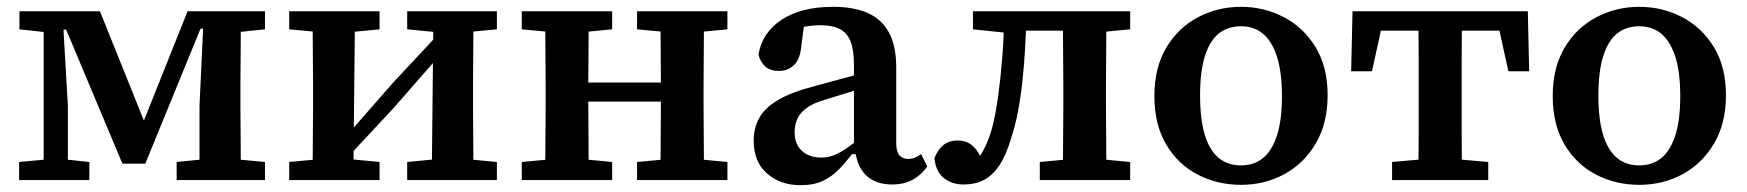

<svg xmlns="http://www.w3.org/2000/svg" viewBox="-20 -528 5122 563"><path d="M339 -48 174 -441H140V-495H273L405 -167H399L530 -495H602V-444H568L406 -48ZM565 0V-218L578 -495H687Q686 -465 686 -427.5Q686 -390 685.5 -351Q685 -312 685 -277V-218Q685 -184 685.5 -144.5Q686 -105 686 -67.5Q686 -30 687 0ZM36 0V-53L133 -62H157L242 -53V0ZM498 0V-53L598 -63H649L757 -53V0ZM37 -442V-495H144V-432H129ZM108 0V-495H163L179 -218V0ZM637 -432V-495H757V-442L660 -432Z M828 0V-53L935 -63H989L1093 -53V0ZM1174 0V-53L1277 -63H1331L1437 -53V0ZM896 0Q897 -30 897 -67.5Q897 -105 897.5 -144Q898 -183 898 -218V-277Q898 -312 897.5 -351Q897 -390 897 -427.5Q897 -465 896 -495H1021L1016 0ZM993 -60 971 -125H992L1133 -286L1274 -437L1293 -370H1273L1133 -210ZM1246 0 1251 -495H1369Q1368 -465 1368 -427.5Q1368 -390 1367.5 -351Q1367 -312 1367 -277V-218Q1367 -183 1367.5 -144Q1368 -105 1368 -67.5Q1368 -30 1369 0ZM828 -442V-495H1093V-442L989 -432H936ZM1174 -442V-495H1437V-442L1331 -432H1277Z M1578 0Q1579 -30 1579 -67.5Q1579 -105 1579.5 -144Q1580 -183 1580 -218V-277Q1580 -312 1579.5 -351Q1579 -390 1579 -427.5Q1579 -465 1578 -495H1707Q1706 -465 1706 -427.5Q1706 -390 1705.5 -351Q1705 -312 1705 -277V-238Q1705 -194 1705.5 -150.5Q1706 -107 1706 -68.5Q1706 -30 1707 0ZM1916 0Q1917 -31 1917 -69Q1917 -107 1917.5 -150.5Q1918 -194 1918 -238V-277Q1918 -312 1917.5 -351Q1917 -390 1917 -427.5Q1917 -465 1916 -495H2045Q2044 -465 2044 -427.5Q2044 -390 2043.5 -351Q2043 -312 2043 -277V-218Q2043 -183 2043.5 -144Q2044 -105 2044 -67.5Q2044 -30 2045 0ZM1510 0V-53L1618 -63H1670L1775 -53V0ZM1510 -442V-495H1775V-442L1670 -432H1618ZM1848 0V-53L1956 -63H2008L2113 -53V0ZM1848 -442V-495H2113V-442L2008 -432H1956ZM1667 -230V-286H1955V-230Z M2327 15Q2269 15 2229.5 -19Q2190 -53 2190 -116Q2190 -153 2206.5 -182.5Q2223 -212 2262 -235Q2301 -258 2367 -275Q2395 -283 2422 -290Q2449 -297 2476 -304.5Q2503 -312 2530 -318V-276Q2497 -266 2463.5 -255.5Q2430 -245 2397 -235Q2363 -225 2344 -210.5Q2325 -196 2317.5 -178.5Q2310 -161 2310 -140Q2310 -105 2331.5 -85.5Q2353 -66 2389 -66Q2409 -66 2427 -73.5Q2445 -81 2465 -95Q2485 -109 2512 -131L2518 -76H2478Q2459 -51 2439 -30.5Q2419 -10 2392.5 2.5Q2366 15 2327 15ZM2596 13Q2547 13 2519 -14.5Q2491 -42 2487 -94L2484 -96V-339Q2484 -383 2473.5 -408Q2463 -433 2441.5 -443.5Q2420 -454 2387 -454Q2363 -454 2340.5 -450Q2318 -446 2294 -437L2341 -480L2330 -396Q2327 -356 2309 -338Q2291 -320 2265 -320Q2238 -320 2223.5 -333.5Q2209 -347 2204 -368Q2215 -433 2272.5 -470.5Q2330 -508 2423 -508Q2483 -508 2524 -490Q2565 -472 2586.5 -433Q2608 -394 2608 -330V-108Q2608 -84 2617 -73Q2626 -62 2643 -62Q2654 -62 2663.5 -66Q2673 -70 2681 -76L2699 -40Q2683 -16 2657 -1.5Q2631 13 2596 13Z M2806 13Q2771 13 2747.5 -6Q2724 -25 2720 -64Q2729 -88 2745.5 -102Q2762 -116 2789 -116Q2812 -116 2829 -103Q2846 -90 2860 -59L2850 -57H2853L2847 -60Q2863 -84 2872.5 -105.5Q2882 -127 2890 -156Q2900 -196 2907 -247Q2914 -298 2919 -360Q2924 -422 2925 -495H2990Q2989 -440 2986 -388.5Q2983 -337 2978 -290Q2973 -243 2965 -201Q2957 -159 2945 -123Q2930 -72 2910 -42.5Q2890 -13 2864.5 0Q2839 13 2806 13ZM2833 -442V-495H2946V-432H2930ZM2952 -438V-495H3135V-438ZM3029 0V-53L3136 -63H3188L3294 -53V0ZM3096 0Q3097 -31 3097 -68Q3097 -105 3097.5 -144Q3098 -183 3098 -218V-277Q3098 -312 3097.5 -351Q3097 -390 3097 -427.5Q3097 -465 3096 -495H3225Q3224 -465 3224 -427.5Q3224 -390 3223.5 -351Q3223 -312 3223 -277V-218Q3223 -183 3223.5 -144Q3224 -105 3224 -68Q3224 -31 3225 0ZM3167 -432V-495H3294V-442L3188 -432Z M3619 14Q3550 14 3492 -16Q3434 -46 3399.5 -104.5Q3365 -163 3365 -246Q3365 -330 3400 -388.5Q3435 -447 3493 -477.5Q3551 -508 3619 -508Q3686 -508 3744 -478Q3802 -448 3837.5 -390Q3873 -332 3873 -249Q3873 -166 3838 -107Q3803 -48 3745.5 -17Q3688 14 3619 14ZM3619 -43Q3657 -43 3683.5 -64.5Q3710 -86 3724.5 -131Q3739 -176 3739 -246Q3739 -316 3724.5 -361.5Q3710 -407 3683.5 -429Q3657 -451 3619 -451Q3580 -451 3553.5 -429.5Q3527 -408 3513 -363Q3499 -318 3499 -248Q3499 -177 3513 -132Q3527 -87 3553.5 -65Q3580 -43 3619 -43Z M3942 -319 3946 -495H4460L4464 -319H4403L4367 -483L4419 -438H3987L4039 -483L4003 -319ZM4062 0V-53L4175 -63H4231L4344 -53V0ZM4139 0Q4139 -30 4139.5 -67.5Q4140 -105 4140 -144Q4140 -183 4140 -218V-277Q4140 -312 4140 -351Q4140 -390 4139.5 -427.5Q4139 -465 4139 -495H4267Q4267 -465 4266.5 -427.5Q4266 -390 4266 -351Q4266 -312 4266 -277V-218Q4266 -183 4266 -144Q4266 -105 4266.5 -67.5Q4267 -30 4267 0Z M4787 14Q4718 14 4660 -16Q4602 -46 4567.5 -104.5Q4533 -163 4533 -246Q4533 -330 4568 -388.5Q4603 -447 4661 -477.5Q4719 -508 4787 -508Q4854 -508 4912 -478Q4970 -448 5005.5 -390Q5041 -332 5041 -249Q5041 -166 5006 -107Q4971 -48 4913.5 -17Q4856 14 4787 14ZM4787 -43Q4825 -43 4851.5 -64.5Q4878 -86 4892.5 -131Q4907 -176 4907 -246Q4907 -316 4892.5 -361.5Q4878 -407 4851.5 -429Q4825 -451 4787 -451Q4748 -451 4721.5 -429.5Q4695 -408 4681 -363Q4667 -318 4667 -248Q4667 -177 4681 -132Q4695 -87 4721.5 -65Q4748 -43 4787 -43Z"/></svg>

Font: Source Serif 4 SemiBold
Style: Regular
Weight: 600
Designer: Frank Grießhammer
Foundry: Adobe Systems Incorporated
Version: Version 4.004;hotconv 1.0.116;makeotfexe 2.5.65601